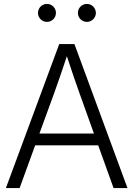

<svg xmlns="http://www.w3.org/2000/svg" viewBox="-20 -950 674 970"><path d="M9.8 0H79.1L157.7 -215.8H476.1L553.7 0H624L356 -727.5H279.3ZM418.9 -839.4C443.8 -839.4 464.4 -859.9 464.4 -884.8C464.4 -909.7 443.8 -930.2 418.9 -930.2C394 -930.2 373.5 -909.7 373.5 -884.8C373.5 -859.9 394 -839.4 418.9 -839.4ZM217.3 -839.4C242.2 -839.4 262.7 -859.9 262.7 -884.8C262.7 -909.7 242.2 -930.2 217.3 -930.2C191.9 -930.2 171.9 -909.7 171.9 -884.8C171.9 -859.9 191.9 -839.4 217.3 -839.4ZM179.2 -275.4 253.9 -480C272 -530.3 291 -585 317.9 -666C344.2 -585 363.3 -530.3 381.3 -480L454.6 -275.4Z"/></svg>

Font: Raveo Display Display Light
Style: Regular
Weight: 300
Designer: Jakub Foglar, Rasmus Andersson (Inter)
Foundry: Jakubfoglar.com
Version: Version 1.100;Glyphs 3.2.3 (3260)